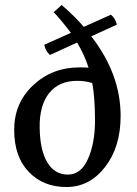

<svg xmlns="http://www.w3.org/2000/svg" viewBox="-20 -788 552 772"><path d="M351 -454Q323 -463 290 -463Q217 -463 177.5 -413.5Q138 -364 139.5 -273.5Q141 -183 170.5 -134.5Q200 -86 253 -86Q306 -86 334 -149.5Q362 -213 362 -303.5Q362 -394 351 -454ZM465 -322Q465 -197 402.5 -116.5Q340 -36 247 -36Q154 -36 95.5 -97Q37 -158 37 -266Q37 -374 113.5 -445.5Q190 -517 299 -517Q324 -517 336 -516Q320 -567 290 -617L181 -567Q163 -582 158 -608L265 -656Q228 -705 196 -739L228 -768Q280 -723 317 -680L426 -729Q444 -714 450 -689L347 -642Q465 -490 465 -322Z"/></svg>

Font: Halant Medium
Style: Regular
Weight: 500
Designer: Hitesh Malaviya (Devanagari), Satya Rajpurohit (Latin)
Foundry: Indian Type Foundry
Version: Version 1.101;PS 1.0;hotconv 1.0.78;makeotf.lib2.5.61930; tt